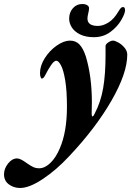

<svg xmlns="http://www.w3.org/2000/svg" viewBox="-146 -646 665 955"><path d="M-126 221Q-126 193 -106 167.5Q-86 142 -61 142Q-44 142 -12 166Q5 178 18.5 184.5Q32 191 49 191Q77 191 104.5 164.5Q132 138 151 93Q187 11 187 -115Q187 -194 178.5 -245.5Q170 -297 157.5 -320.5Q145 -344 134 -344Q123 -344 108 -322Q93 -300 81 -276Q71 -255 62 -255Q59 -255 56 -262.5Q53 -270 53 -283Q53 -319 77 -357Q101 -395 136.5 -419.5Q172 -444 202 -444Q231 -444 249.5 -424.5Q268 -405 281 -365Q311 -265 311 -137Q311 -103 310 -84V-80Q310 -67 314 -67Q319 -67 325 -81Q355 -138 367 -207Q379 -276 379 -373V-417Q379 -426 392.5 -435Q406 -444 416 -444Q426 -444 443.5 -434Q461 -424 474 -408Q487 -392 487 -374Q487 -282 408.5 -145.5Q330 -9 199 130Q135 199 67.5 244Q0 289 -46 289Q-78 289 -102 271Q-126 253 -126 221ZM198 -553Q198 -584 216.5 -605Q235 -626 263 -626Q279 -626 288 -620Q297 -614 297 -605Q297 -596 293 -580Q289 -564 289 -554Q289 -517 341 -517Q366 -517 393.5 -534Q421 -551 443 -589Q451 -602 455.5 -606.5Q460 -611 466 -611Q476 -611 476 -595Q476 -579 457 -546Q438 -513 403 -487Q368 -461 321 -461Q280 -461 252 -475Q224 -489 211 -510Q198 -531 198 -553Z"/></svg>

Font: EB Garamond ExtraBold
Style: Italic
Weight: 800
Italic angle: -17.2°
Designer: Georg Duffner and Octavio Pardo
Foundry: Georg Duffner
Version: Version 1.000